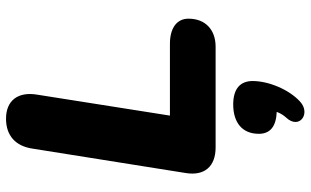

<svg xmlns="http://www.w3.org/2000/svg" viewBox="-212 -507 1007 622"><g transform="rotate(-90 291.0 -195.5)"><path d="M125 0H451C506 0 542 -33 542 -88C542 -126 511 -148 461 -148H228L296 -579C306 -640 277 -679 218 -679C163 -679 129 -648 121 -593L42 -97C32 -36 63 0 125 0ZM274 273C313 237 340 171 340 120C340 79 314 57 264 57C207 57 169 85 169 140C169 177 193 196 240 198C236 209 230 219 222 228C181 271 235 310 274 273Z"/></g></svg>

Font: SN Pro Heavy
Style: Italic
Weight: 800
Italic angle: -9°
Designer: Tobias Whetton
Foundry: Supernotes
Version: Version 1.001;Glyphs 3.2 (3249)